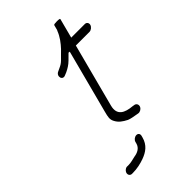

<svg xmlns="http://www.w3.org/2000/svg" viewBox="-224 -648 867 867"><g transform="rotate(-45 209.5 -214.5)"><path d="M188.8 58 186.7 66C180.4 90 158.9 99.2 138.3 102C123.2 105.2 109.3 110 93.2 110H86.2C81 109.3 76 110.8 71 114.5C54.6 126.6 58.3 147 74 149H82C107.3 149 133.7 143.3 156.6 135C188 123.6 215.4 105.5 225.7 66L227.8 58C230.6 47.4 224.4 39 213.8 39C203.2 39 191.6 47.4 188.8 58ZM418.5 -460C421.3 -470.6 414.3 -480 403.8 -480H316.8C325 -511.3 333.2 -542.7 341.4 -574C342.1 -576.7 335.8 -578 322.5 -578C309.8 -578 303.1 -576.7 302.4 -574C300.2 -565.7 298 -557.3 295.9 -549C295 -548.3 294.4 -547.3 294.1 -546C283.8 -518.5 265.1 -494.7 247.7 -476C239.6 -468 239.6 -468 231.5 -460C226.1 -454.7 219.8 -448.3 212.6 -441C201.8 -430.3 194.1 -425.8 181.1 -420L168.5 -414C142.9 -404.1 152.4 -367.5 177.6 -380L189.9 -385C198.3 -389 206.1 -393.3 213.3 -398C226.7 -405.9 244.4 -425 256.5 -437C259 -439 260.4 -440.3 260.6 -441C261.1 -440.3 261.6 -440 262.3 -440H267.3L187.6 -136C180.5 -108.7 177.8 -96 186 -80C196.5 -58.5 213.2 -47.5 235.4 -36C248.3 -30.8 261.9 -28.8 277.8 -26L289.3 -24C294.4 -23.3 299.6 -24.5 304.7 -27.5C322.9 -38.2 319.7 -59.2 305.5 -63L294 -65C248.3 -68.9 213.2 -84.6 226.6 -136L306.3 -440H393.3C403.9 -440 415.8 -449.4 418.5 -460Z"/></g></svg>

Font: Just Breathe
Style: Obl5
Weight: 400
Foundry: Cannot Into Space Fonts
Version: Version 0.72